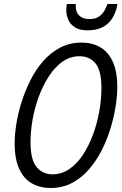

<svg xmlns="http://www.w3.org/2000/svg" viewBox="-20 -921 605 956"><path d="M232 15Q180 15 139.5 -7.5Q99 -30 76 -79.5Q53 -129 53 -208Q53 -249 61 -301.5Q69 -354 86.5 -410Q104 -466 130.5 -519.5Q157 -573 194 -615.5Q231 -658 279 -683.5Q327 -709 386 -709Q438 -709 478 -686.5Q518 -664 541 -615Q564 -566 564 -486Q564 -446 556 -393.5Q548 -341 531 -284.5Q514 -228 487.5 -175Q461 -122 424 -79Q387 -36 339.5 -10.5Q292 15 232 15ZM241 -53Q287 -53 325.5 -79.5Q364 -106 393.5 -151Q423 -196 443.5 -252Q464 -308 474.5 -367.5Q485 -427 485 -481Q485 -570 455.5 -605.5Q426 -641 376 -641Q330 -641 292 -614.5Q254 -588 224.5 -543Q195 -498 174 -442Q153 -386 142.5 -327Q132 -268 132 -214Q132 -125 162.5 -89Q193 -53 241 -53ZM417 -770Q375 -770 352 -785.5Q329 -801 319.5 -824Q310 -847 310 -870Q310 -886 313 -901H358Q357 -900 357 -897.5Q357 -895 357 -891Q357 -860 375 -843Q393 -826 424 -826Q457 -826 475 -840Q493 -854 502 -871.5Q511 -889 515 -901H565Q558 -860 539.5 -830.5Q521 -801 490.5 -785.5Q460 -770 417 -770Z"/></svg>

Font: Ubuntu Sans Mono
Style: Italic
Weight: 400
Italic angle: -13.5°
Monospace: yes
Designer: Dalton Maag Ltd
Foundry: Dalton Maag Ltd
Version: Version 1.006